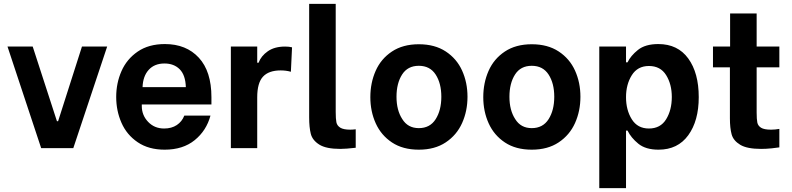

<svg xmlns="http://www.w3.org/2000/svg" viewBox="-20 -770 4119 998"><path d="M19 -528H150L276 -140H282L406 -528H537L361 0H194Z M584 -266Q584 -338 611.5 -400.5Q639 -463 696 -502Q753 -541 837 -541Q948 -541 1013.5 -470Q1079 -399 1079 -265V-227H717V-219Q717 -171 750 -136.5Q783 -102 833 -102Q872 -102 899 -120Q926 -138 938 -169H1074Q1053 -91 992 -41.5Q931 8 836 8Q753 8 696 -30.5Q639 -69 611.5 -131.5Q584 -194 584 -266ZM721 -317H946Q944 -380 914 -410Q884 -440 835 -440Q783 -440 753 -407Q723 -374 721 -317Z M1180 -528H1317V-444H1324Q1337 -479 1372 -503.5Q1407 -528 1462 -528Q1483 -528 1498 -524L1492 -397Q1467 -404 1439 -404Q1377 -404 1347 -371.5Q1317 -339 1317 -264V0H1180Z M1587 -750H1725V-188Q1725 -152 1728.5 -134.5Q1732 -117 1748.5 -106.5Q1765 -96 1801 -96Q1813 -96 1829 -98V-2Q1778 4 1749 4Q1675 4 1639.5 -18.5Q1604 -41 1595.5 -74.5Q1587 -108 1587 -160Z M1905 -265Q1905 -339 1932.5 -401.5Q1960 -464 2017 -502Q2074 -540 2157 -540Q2240 -540 2297 -502.5Q2354 -465 2382 -403Q2410 -341 2410 -267Q2410 -193 2382 -130.5Q2354 -68 2297 -30Q2240 8 2157 8Q2074 8 2017.5 -29.5Q1961 -67 1933 -129Q1905 -191 1905 -265ZM2071 -151Q2100 -104 2157 -104Q2215 -104 2244.5 -150.5Q2274 -197 2274 -267Q2274 -337 2244.5 -382.5Q2215 -428 2157 -428Q2099 -428 2070 -382.5Q2041 -337 2041 -267Q2041 -197 2071 -151Z M2492 -265Q2492 -339 2519.5 -401.5Q2547 -464 2604 -502Q2661 -540 2744 -540Q2827 -540 2884 -502.5Q2941 -465 2969 -403Q2997 -341 2997 -267Q2997 -193 2969 -130.5Q2941 -68 2884 -30Q2827 8 2744 8Q2661 8 2604.5 -29.5Q2548 -67 2520 -129Q2492 -191 2492 -265ZM2658 -151Q2687 -104 2744 -104Q2802 -104 2831.5 -150.5Q2861 -197 2861 -267Q2861 -337 2831.5 -382.5Q2802 -428 2744 -428Q2686 -428 2657 -382.5Q2628 -337 2628 -267Q2628 -197 2658 -151Z M3095 208V-528H3234V-446H3242Q3258 -480 3296 -510.5Q3334 -541 3402 -541Q3503 -541 3557.5 -466Q3612 -391 3612 -265Q3612 -142 3557.5 -67Q3503 8 3403 8Q3336 8 3298 -23Q3260 -54 3242 -91H3234V208ZM3234 -265Q3234 -198 3264 -150Q3294 -102 3353 -102Q3413 -102 3442.5 -150Q3472 -198 3472 -266Q3472 -332 3442.5 -379.5Q3413 -427 3353 -427Q3294 -427 3264 -379Q3234 -331 3234 -265Z M3775 -528V-700H3913V-528H4031V-420H3913V-185Q3913 -150 3916.5 -133Q3920 -116 3936 -106Q3952 -96 3988 -96Q4009 -96 4031 -100V-4Q4020 -2 3991.5 1Q3963 4 3936 4Q3863 4 3827.5 -17.5Q3792 -39 3783 -71.5Q3774 -104 3774 -155V-420H3686V-528Z"/></svg>

Font: Lopes Sans
Style: Bold
Weight: 700
Designer: Gabriel Lam, Diego Maldonado
Foundry: TypeRant, Foresti Design
Version: Version 4.000